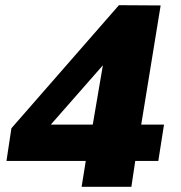

<svg xmlns="http://www.w3.org/2000/svg" viewBox="-20 -721 697 741"><path d="M5 -100 24 -226 439 -701 600 -700 525 -240H613L591 -100H502L487 0H295L311 -100ZM176 -240H338L377 -469Z"/></svg>

Font: Georama ExtraBold
Style: Italic
Weight: 800
Italic angle: -9°
Version: Version 1.001